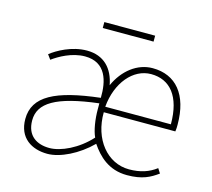

<svg xmlns="http://www.w3.org/2000/svg" viewBox="-95 -750 966 876"><g transform="rotate(15 388.0 -312.0)"><path d="M198 12C258 12 340 -28 402 -90C436 -40 486 12 574 12C646 12 682 -8 718 -34L704 -56C670 -30 630 -16 576 -16C474 -16 396 -110 398 -238H736C738 -250 738 -260 738 -270C738 -412 672 -490 562 -490C490 -490 426 -440 392 -364C378 -440 332 -490 252 -490C180 -490 114 -452 84 -428L100 -406C130 -428 188 -462 250 -462C350 -462 370 -376 368 -298C160 -274 60 -224 60 -116C60 -26 124 12 198 12ZM200 -16C142 -16 92 -44 92 -118C92 -200 168 -248 368 -272V-244C368 -196 376 -146 390 -116C332 -52 254 -16 200 -16ZM398 -264C408 -380 478 -462 562 -462C652 -462 708 -396 708 -264ZM294 -608H534V-636H294Z"/></g></svg>

Font: Source Sans Pro ExtraLight
Style: Regular
Weight: 200
Designer: Paul D. Hunt
Foundry: Adobe Systems Incorporated
Version: Version 3.006;hotconv 1.0.111;makeotfexe 2.5.65597